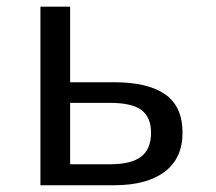

<svg xmlns="http://www.w3.org/2000/svg" viewBox="-20 -548 640 568"><path d="M317.4 -304.7Q417.5 -304.7 468.8 -268.8Q520 -232.9 520 -155.3Q520 -80.1 467.3 -40Q414.6 0 317.9 0H99.6V-528.3H187.5V-304.7ZM187.5 -62H304.7Q368.2 -62 397.5 -84.5Q426.8 -106.9 426.8 -155.3Q426.8 -201.2 398.4 -222.4Q370.1 -243.7 305.2 -243.7H187.5Z"/></svg>

Font: Liberation Mono
Style: Regular
Weight: 400
Monospace: yes
Designer: Steve Matteson
Foundry: Ascender Corporation
Version: Version 2.1.5